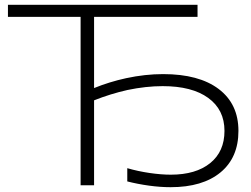

<svg xmlns="http://www.w3.org/2000/svg" viewBox="-20 -770 1044 798"><path d="M509 -16V-71Q554 -58 602 -51Q650 -44 690 -44Q794 -44 853.5 -92Q913 -140 913 -226Q913 -314 845.5 -363Q778 -412 656 -412Q587 -412 510 -396Q439 -380 371 -353V0H315V-700H13V-750H801V-700H371V-404Q435 -430 504 -445Q583 -462 658 -462Q807 -462 889 -400Q971 -338 971 -226Q971 -115 896.5 -53.5Q822 8 689 8Q646 8 599 1.5Q552 -5 509 -16Z"/></svg>

Font: Bounded
Style: Regular
Weight: 200
Designer: Vlad Churkin
Version: Version 1.0